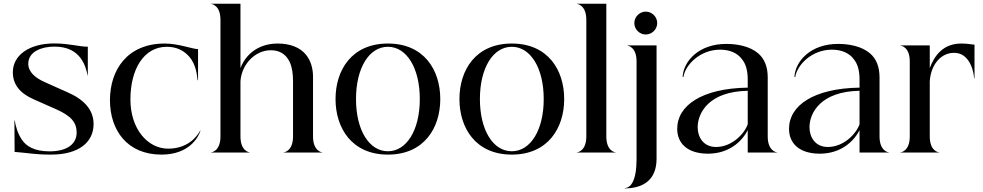

<svg xmlns="http://www.w3.org/2000/svg" viewBox="-20 -820 5286 1032"><path d="M254.5 11C403.5 11 483 -55.5 483 -153C483 -228.5 434 -284 344 -323.5L223 -377.5C168 -401.5 132 -434 132 -477.5C132 -545.5 209 -569.5 271.5 -569.5C345 -569.5 386.5 -543 413 -508C436 -476.5 444.5 -445 451 -414H452V-569C403.5 -569 353.5 -586.5 271.5 -586.5C138 -586.5 49 -524 49 -431.5C49 -363 90.5 -317 161.5 -286L279 -234C362.5 -197.5 392 -162 392 -107C392 -50.5 346.5 -6.5 246.5 -6.5C165 -6.5 121 -33.5 97 -70C76 -101.5 64 -140 59.5 -172H57.5L58.5 -3.5C137.5 2.5 166.5 11 254.5 11Z M848 11C994.5 11 1046 -80 1057.5 -117.5L1056 -118C1034.5 -77.5 982 -21 884 -21C773 -21 681 -127.5 681 -285.5C681 -448 753 -568.5 877 -568.5C932.5 -568.5 971 -545.5 996.5 -516C1036.5 -471 1039 -410 1042 -389H1044.5V-556C1015 -556 940.5 -586 865.5 -586C664 -586 571 -444 571 -281.5C571 -121.5 662.5 11 848 11Z M1165 -713.5V-86.5C1165 -8.5 1118.5 -1 1114 -1V0H1323V-1C1318.5 -1 1272.5 -8.5 1272.5 -86.5V-384C1279 -474 1350.5 -550 1436 -550C1484.5 -550 1518 -527 1537 -487C1550 -459 1555 -423.5 1555 -385.5V-86.5C1555 -8.5 1508.5 -1 1504 -1V0H1713V-1C1708.5 -1 1662.5 -8.5 1662.5 -86.5V-407.5C1662.5 -455 1649 -495 1626.5 -523.5C1594 -565.5 1539 -586 1473 -586C1361 -586 1297 -519.5 1272.5 -454V-800H1114V-799C1118.5 -799 1165 -791.5 1165 -713.5Z M2065 11C2259 11 2346.5 -131.5 2346.5 -287.5C2346.5 -444 2259 -586 2065 -586C1871 -586 1783.5 -444 1783.5 -287.5C1783.5 -131.5 1871 11 2065 11ZM1893.5 -287.5C1893.5 -454 1963.5 -568.5 2065 -568.5C2166 -568.5 2236.5 -454 2236.5 -287.5C2236.5 -121.5 2166 -7 2065 -7C1963.5 -7 1893.5 -121.5 1893.5 -287.5Z M2731 11C2925 11 3012.5 -131.5 3012.5 -287.5C3012.5 -444 2925 -586 2731 -586C2537 -586 2449.5 -444 2449.5 -287.5C2449.5 -131.5 2537 11 2731 11ZM2559.5 -287.5C2559.5 -454 2629.5 -568.5 2731 -568.5C2832 -568.5 2902.5 -454 2902.5 -287.5C2902.5 -121.5 2832 -7 2731 -7C2629.5 -7 2559.5 -121.5 2559.5 -287.5Z M3080.5 0H3289.5V-1C3285 -1 3239 -8.5 3239 -86.5V-800H3080.5V-799C3085 -799 3131.5 -791.5 3131.5 -713.5V-86.5C3131.5 -8.5 3085 -1 3080.5 -1Z M3338.5 190.5V192.5C3431 192.5 3509 152 3509 33.5V-576H3351V-575C3355.5 -575 3401.5 -567.5 3401.5 -490V35.5C3401.5 151.5 3370 190.5 3338.5 190.5ZM3451 -634.5C3484.5 -634.5 3512.5 -662.5 3512.5 -696C3512.5 -729.5 3484.5 -757.5 3451 -757.5C3417.5 -757.5 3389.5 -729.5 3389.5 -696C3389.5 -662.5 3417.5 -634.5 3451 -634.5Z M3850.5 -553C3900 -553 3942.5 -536.5 3968 -502C3988.5 -477 3999 -441.5 3999 -393V-349C3753 -345 3620 -253.5 3620 -127.5C3620 -50.5 3674 6 3785.5 6C3895.5 6 3966.5 -56.5 3999 -120.5V0H4157.5V-1C4153 -1 4106.5 -8.5 4106.5 -86.5V-404C4106.5 -462.5 4088.5 -504.5 4055.5 -533C4011 -571.5 3943 -584 3883.5 -584C3737 -584 3654.5 -492.5 3649 -407.5L3653 -405C3663.5 -472.5 3743.5 -553 3850.5 -553ZM3730 -136C3730 -213.5 3790.5 -328.5 3999 -332V-152C3982 -102.5 3915.5 -30 3828.5 -30C3761.5 -30 3730 -82 3730 -136Z M4451.5 -553C4501 -553 4543.5 -536.5 4569 -502C4589.5 -477 4600 -441.5 4600 -393V-349C4354 -345 4221 -253.5 4221 -127.5C4221 -50.5 4275 6 4386.5 6C4496.5 6 4567.5 -56.5 4600 -120.5V0H4758.5V-1C4754 -1 4707.5 -8.5 4707.5 -86.5V-404C4707.5 -462.5 4689.5 -504.5 4656.5 -533C4612 -571.5 4544 -584 4484.5 -584C4338 -584 4255.5 -492.5 4250 -407.5L4254 -405C4264.5 -472.5 4344.5 -553 4451.5 -553ZM4331 -136C4331 -213.5 4391.5 -328.5 4600 -332V-152C4583 -102.5 4516.5 -30 4429.5 -30C4362.5 -30 4331 -82 4331 -136Z M4870 -490V-86.5C4870 -8.5 4824 -1 4819 -1V0H5028.5V-1C5023.5 -1 4977.5 -8.5 4977.5 -86.5V-384C4984 -474 5038 -536 5107.5 -536C5139 -536 5162 -523 5178.5 -502.5C5200 -477.5 5212 -439.5 5216.5 -398.5H5218V-580C5207.5 -580 5182.5 -586 5147.5 -586C5047.5 -586 5002 -519.5 4977.5 -454V-576H4819V-575C4824 -575 4870 -567.5 4870 -490Z"/></svg>

Font: Beautique Display Thin
Style: Bold
Weight: 500
Designer: Nhat-Quang Ngo
Version: Version 1.100;Glyphs 3.2.3 (3260)